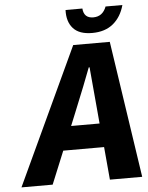

<svg xmlns="http://www.w3.org/2000/svg" viewBox="-57 -876 713 922"><g transform="rotate(-5 300.0 -415.0)"><path d="M293.9 -830.1H375Q378.4 -783.2 423.8 -783.2Q469.2 -783.2 486.8 -830.1H567.9Q552.7 -773.9 513.7 -741.5Q474.6 -709 412.1 -709Q349.6 -709 320.6 -741.5Q291.5 -773.9 293.9 -830.1ZM8.8 0 315.9 -659.2H492.2L590.8 0H435.1L420.9 -158.2H224.1L159.2 0ZM272 -272.9H409.2L403.8 -334Q386.7 -528.3 384.8 -545.9H380.9Q353 -471.2 296.9 -334Z"/></g></svg>

Font: Office Code Pro D Bold Italic
Style: Regular
Weight: 700
Italic angle: -9°
Designer: Nathan Rutzky & Paul D. Hunt
Foundry: Adobe Systems Incorporated
Version: Version 1.004;PS 001.004;hotconv 1.0.70;makeotf.lib2.5.58329